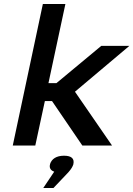

<svg xmlns="http://www.w3.org/2000/svg" viewBox="-20 -730 669 963"><path d="M195 -710 44 0H157L205 -223H241L393 0H542L356 -270L629 -500H488L263 -313H223L308 -710ZM197 213H248L323 134C338 117 344 106 348 94V93C354 66 339 51 301 51C263 51 239 67 231 93V94C226 112 234 125 252 131Z"/></svg>

Font: LT Wave Medium
Style: Italic
Weight: 500
Designer: Daniel Lyons
Version: Version 2.5 (Glyphs App)